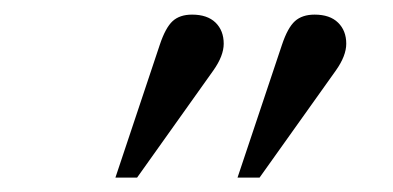

<svg xmlns="http://www.w3.org/2000/svg" viewBox="-20 -753 540 264"><path d="M168.5 -508.8H138.7L199.7 -691.4Q207.5 -714.8 217.3 -723.9Q227.1 -732.9 244.1 -732.9Q265.1 -732.9 276.4 -721.9Q287.6 -710.9 287.6 -692.9Q287.6 -676.3 273.4 -656.2ZM336.9 -508.8H306.6L367.7 -691.4Q375.5 -714.8 385.5 -723.9Q395.5 -732.9 412.6 -732.9Q433.6 -732.9 444.8 -721.9Q456.1 -710.9 456.1 -692.9Q456.1 -676.3 441.9 -656.2Z"/></svg>

Font: XB Kayhan
Style: Italic
Weight: 400
Italic angle: -12°
Designer: Behnam
Foundry: Irmug
Version: Version 7.300 2009